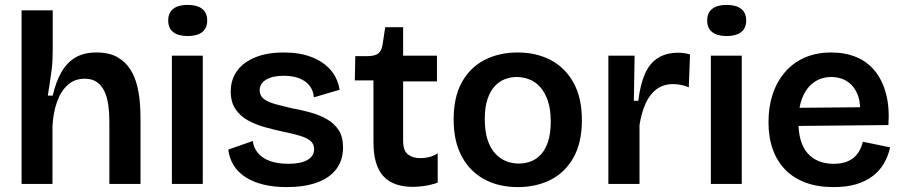

<svg xmlns="http://www.w3.org/2000/svg" viewBox="-20 -750 3686 783"><path d="M68 0V-319V-708H195V-548Q195 -527 194 -504Q193 -481 189.5 -457Q186 -433 182.5 -408.5Q179 -384 175 -360H195Q208 -417 230.5 -456Q253 -495 287.5 -515.5Q322 -536 373 -536Q426 -536 459.5 -516.5Q493 -497 512 -466Q531 -435 539.5 -399.5Q548 -364 550.5 -329.5Q553 -295 553 -271V0H426V-256Q426 -291 421.5 -322.5Q417 -354 406 -377.5Q395 -401 375.5 -415Q356 -429 325 -429Q284 -429 256 -403.5Q228 -378 212.5 -334.5Q197 -291 194 -235V0Z M681 0V-523H807V0ZM745 -603Q707 -603 686.5 -619Q666 -635 666 -666Q666 -698 686.5 -714Q707 -730 745 -730Q784 -730 804.5 -714Q825 -698 825 -666Q825 -635 804.5 -619Q784 -603 745 -603Z M1149 13Q1096 13 1053.5 2.5Q1011 -8 980.5 -28Q950 -48 932.5 -76.5Q915 -105 911 -140L1011 -175Q1014 -148 1031.5 -126.5Q1049 -105 1080.5 -93.5Q1112 -82 1157 -82Q1206 -82 1233.5 -97.5Q1261 -113 1261 -142Q1261 -163 1246 -175.5Q1231 -188 1202.5 -196.5Q1174 -205 1135 -213Q1097 -221 1059.5 -231.5Q1022 -242 990.5 -259.5Q959 -277 940 -305.5Q921 -334 921 -377Q921 -425 946.5 -460.5Q972 -496 1020.5 -516Q1069 -536 1138 -536Q1202 -536 1250 -517.5Q1298 -499 1327.5 -465.5Q1357 -432 1365 -384L1260 -353Q1258 -381 1242 -401Q1226 -421 1199.5 -431Q1173 -441 1137 -441Q1091 -441 1065 -425Q1039 -409 1039 -382Q1039 -360 1055.5 -347Q1072 -334 1101 -326Q1130 -318 1168 -309Q1208 -302 1245.5 -291.5Q1283 -281 1313 -264Q1343 -247 1361 -219.5Q1379 -192 1379 -149Q1379 -97 1351.5 -60.5Q1324 -24 1272.5 -5.5Q1221 13 1149 13Z M1664 12Q1625 12 1594.5 1.5Q1564 -9 1543.5 -31.5Q1523 -54 1513 -88.5Q1503 -123 1503 -171V-422H1427L1429 -521H1477Q1508 -521 1522 -531.5Q1536 -542 1540 -567L1551 -639H1624V-523H1762V-418H1624V-176Q1624 -135 1644 -120Q1664 -105 1694 -105Q1712 -105 1730.5 -109.5Q1749 -114 1765 -125V-5Q1735 5 1709.5 8.5Q1684 12 1664 12Z M2092 13Q2014 13 1955.5 -18.5Q1897 -50 1863.5 -111.5Q1830 -173 1830 -263Q1830 -355 1864 -415.5Q1898 -476 1957 -506Q2016 -536 2091 -536Q2167 -536 2226 -505Q2285 -474 2319 -412.5Q2353 -351 2353 -260Q2353 -168 2318.5 -107Q2284 -46 2225 -16.5Q2166 13 2092 13ZM2096 -83Q2121 -83 2144 -91.5Q2167 -100 2185.5 -119.5Q2204 -139 2215 -172.5Q2226 -206 2226 -254Q2226 -305 2214 -339.5Q2202 -374 2182.5 -395.5Q2163 -417 2138 -426.5Q2113 -436 2087 -436Q2063 -436 2040 -427.5Q2017 -419 1998.5 -399.5Q1980 -380 1968.5 -347Q1957 -314 1957 -265Q1957 -214 1968.5 -179.5Q1980 -145 2000 -123.5Q2020 -102 2044.5 -92.5Q2069 -83 2096 -83Z M2461 0V-263V-523H2568L2565 -339H2583Q2591 -405 2610 -448.5Q2629 -492 2663 -513.5Q2697 -535 2746 -535Q2756 -535 2768 -533.5Q2780 -532 2794 -528L2789 -394Q2773 -401 2756 -404Q2739 -407 2725 -407Q2686 -407 2658 -386.5Q2630 -366 2613 -328.5Q2596 -291 2588 -240V0Z M2879 0V-523H3005V0ZM2943 -603Q2905 -603 2884.5 -619Q2864 -635 2864 -666Q2864 -698 2884.5 -714Q2905 -730 2943 -730Q2982 -730 3002.5 -714Q3023 -698 3023 -666Q3023 -635 3002.5 -619Q2982 -603 2943 -603Z M3379 13Q3315 13 3266 -5Q3217 -23 3183 -57.5Q3149 -92 3131.5 -141Q3114 -190 3114 -252Q3114 -314 3131 -365.5Q3148 -417 3181 -455.5Q3214 -494 3261.5 -515Q3309 -536 3370 -536Q3427 -536 3472.5 -517Q3518 -498 3548.5 -460Q3579 -422 3593.5 -367Q3608 -312 3603 -240L3195 -236V-310L3528 -313L3486 -272Q3492 -328 3477.5 -364Q3463 -400 3435 -418Q3407 -436 3371 -436Q3330 -436 3299.5 -414.5Q3269 -393 3252.5 -352.5Q3236 -312 3236 -254Q3236 -167 3274 -124.5Q3312 -82 3380 -82Q3409 -82 3430 -89.5Q3451 -97 3464.5 -109.5Q3478 -122 3486.5 -138.5Q3495 -155 3499 -172L3610 -149Q3602 -113 3584.5 -83Q3567 -53 3538.5 -31.5Q3510 -10 3471 1.5Q3432 13 3379 13Z"/></svg>

Font: Bricolage Grotesque SemiBold
Style: Regular
Weight: 600
Designer: Mathieu Triay
Foundry: Atelier Triay
Version: Version 1.000;gftools[0.9.30]